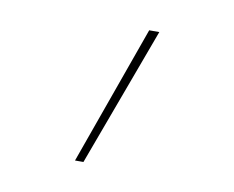

<svg xmlns="http://www.w3.org/2000/svg" viewBox="-48 -832 547 449"><g transform="rotate(10 225.0 -607.0)"><path d="M155 -442 273 -772H297L175 -442Z"/></g></svg>

Font: Zed Sans Thin Extended
Style: Regular
Weight: 100
Width: 7
Designer: Belleve Invis
Foundry: Belleve Invis
Version: Version 1.0.0; ttfautohint (v1.8.4)